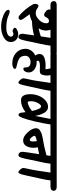

<svg xmlns="http://www.w3.org/2000/svg" viewBox="1130 -1846 1005 3334"><g transform="rotate(90 1632.0 -179.5)"><path d="M33 -281V-284Q33 -310 41.5 -328Q50 -346 66.5 -346Q83 -346 116 -322Q149 -298 200 -298Q251 -298 310.5 -356Q370 -414 370 -486Q370 -503 359.5 -515.5Q349 -528 331 -528Q293 -528 274 -494Q273 -493 267.5 -482Q262 -471 259.5 -467.5Q257 -464 251 -456Q241 -444 220.5 -444Q200 -444 165 -472Q130 -500 130 -526Q130 -539 135 -554H54Q20 -554 2.5 -569.5Q-15 -585 -15 -610Q-15 -662 54 -662H872Q906 -662 923 -647Q940 -632 940 -609.5Q940 -587 922.5 -570.5Q905 -554 872 -554H758Q752 -489 727.5 -381.5Q703 -274 692.5 -218.5Q682 -163 675 -130.5Q668 -98 658 -64Q640 3 609 3Q587 3 569 -15.5Q551 -34 551 -70Q551 -81 580 -269Q463 -236 334 -233Q273 -200 212 -193L224 -177Q312 -63 312 -38Q312 -22 299 -10.5Q286 1 269 1Q244 1 186 -58Q128 -117 80.5 -185.5Q33 -254 33 -281ZM496 -477Q496 -410 458 -348Q540 -365 597 -386L622 -554H482Q496 -518 496 -477Z M602 132Q602 113 588 101.5Q574 90 555 90Q536 90 525 97Q514 104 501.5 104Q489 104 468 91.5Q447 79 447 68Q447 44 485 25Q523 6 554 6Q619 6 657 42.5Q695 79 695 134Q695 212 615.5 257.5Q536 303 430 303Q355 303 285 282Q215 261 176 233.5Q137 206 137 182Q137 154 170 154Q193 154 257 184Q282 195 331 204Q380 213 446.5 213Q513 213 557.5 192Q602 171 602 132Z M1190 -369 1114 -371Q1021 -371 1021 -334Q1021 -322 1024 -313Q1032 -314 1047 -314Q1121 -314 1172.5 -274Q1224 -234 1224 -175Q1224 -139 1205.5 -111Q1187 -83 1158 -83Q1135 -83 1135 -135Q1135 -167 1112 -187.5Q1089 -208 1042.5 -208Q996 -208 965 -183Q934 -158 934 -117Q934 -76 949 -48.5Q964 -21 991 -6Q1035 18 1098.5 30Q1162 42 1162 62Q1162 82 1135 95.5Q1108 109 1065 109Q957 109 885 44.5Q813 -20 813 -120Q813 -175 844.5 -220Q876 -265 930 -290Q903 -327 903 -366Q903 -419 958.5 -444Q1014 -469 1099 -469Q1146 -469 1168 -467Q1164 -515 1153 -554H919Q885 -554 867.5 -569.5Q850 -585 850 -610Q850 -662 919 -662H1375Q1409 -662 1426 -647Q1443 -632 1443 -609.5Q1443 -587 1425.5 -570.5Q1408 -554 1375 -554H1269Q1277 -527 1277 -491.5Q1277 -456 1265.5 -417.5Q1254 -379 1229 -374Q1217 -369 1190 -369Z M1303 -662H1654Q1688 -662 1705 -647Q1722 -632 1722 -609.5Q1722 -587 1704.5 -570.5Q1687 -554 1654 -554H1541Q1535 -489 1511 -383Q1487 -277 1474.5 -219Q1462 -161 1455 -130.5Q1448 -100 1439 -64Q1421 3 1400 3Q1382 3 1353.5 -27.5Q1325 -58 1325 -88Q1325 -97 1333 -130Q1363 -265 1368 -306Q1379 -385 1405 -554H1303Q1269 -554 1251.5 -569.5Q1234 -585 1234 -610Q1234 -662 1303 -662Z M1620 -662H2242Q2276 -662 2293 -647Q2310 -632 2310 -609.5Q2310 -587 2292.5 -570.5Q2275 -554 2242 -554H2127Q2111 -441 2072 -274Q2006 1 1963 1Q1945 1 1934.5 -12Q1924 -25 1921.5 -52.5Q1919 -80 1913 -121Q1812 -42 1706.5 -42Q1601 -42 1601 -205Q1601 -274 1626 -343Q1651 -412 1704 -462Q1757 -512 1821.5 -512Q1886 -512 1924.5 -445Q1963 -378 1978 -288Q1989 -336 2005.5 -427.5Q2022 -519 2031 -554H1620Q1586 -554 1568.5 -569.5Q1551 -585 1551 -610Q1551 -662 1620 -662ZM1742 -159Q1770 -159 1813 -180.5Q1856 -202 1893 -234Q1858 -391 1814 -391Q1784 -391 1753.5 -333.5Q1723 -276 1723 -217.5Q1723 -159 1742 -159Z M2258 -662H2922Q2956 -662 2973 -647Q2990 -632 2990 -609.5Q2990 -587 2972.5 -570.5Q2955 -554 2922 -554H2808Q2802 -489 2777.5 -381.5Q2753 -274 2742.5 -218.5Q2732 -163 2725 -130.5Q2718 -98 2709 -64Q2690 3 2659 3Q2637 3 2619 -15.5Q2601 -34 2601 -70Q2601 -86 2615 -180Q2640 -336 2643 -358Q2607 -348 2522 -334Q2532 -308 2532 -262Q2532 -187 2501 -133Q2470 -79 2403 -79Q2336 -79 2264 -158Q2192 -237 2192 -301Q2192 -347 2228 -370Q2270 -398 2309.5 -407Q2349 -416 2371 -420.5Q2393 -425 2434 -432Q2475 -439 2505 -445Q2535 -451 2662 -484L2672 -554H2258Q2224 -554 2206.5 -569.5Q2189 -585 2189 -610Q2189 -662 2258 -662ZM2422 -253Q2422 -260 2417 -317Q2324 -300 2324 -278Q2324 -256 2350 -225.5Q2376 -195 2396 -195Q2422 -195 2422 -253Z M2860 -662H3211Q3245 -662 3262 -647Q3279 -632 3279 -609.5Q3279 -587 3261.5 -570.5Q3244 -554 3211 -554H3098Q3092 -489 3068 -383Q3044 -277 3031.5 -219Q3019 -161 3012 -130.5Q3005 -100 2996 -64Q2978 3 2957 3Q2939 3 2910.5 -27.5Q2882 -58 2882 -88Q2882 -97 2890 -130Q2920 -265 2925 -306Q2936 -385 2962 -554H2860Q2826 -554 2808.5 -569.5Q2791 -585 2791 -610Q2791 -662 2860 -662Z"/></g></svg>

Font: Kalam
Style: Bold
Weight: 700
Version: Version 2.001;PS 1.0;hotconv 1.0.79;makeotf.lib2.5.61930; tt